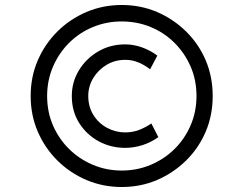

<svg xmlns="http://www.w3.org/2000/svg" viewBox="-20 -735 976 770"><path d="M468 15Q393 15 327 -13Q261 -41 210.5 -91Q160 -141 131.5 -207Q103 -273 103 -350Q103 -427 131.5 -493Q160 -559 210.5 -609Q261 -659 327 -687Q393 -715 468 -715Q544 -715 609.5 -687Q675 -659 726 -609Q777 -559 805 -493Q833 -427 833 -350Q833 -273 805 -207Q777 -141 726 -91Q675 -41 609.5 -13Q544 15 468 15ZM482 -142Q425 -142 376.5 -168Q328 -194 298 -241Q268 -288 268 -350Q268 -406 296.5 -453Q325 -500 373.5 -528.5Q422 -557 482 -557Q516 -557 549.5 -545Q583 -533 611 -512L582 -457Q572 -465 557 -474Q542 -483 523 -489Q504 -495 482 -495Q441 -495 407.5 -475Q374 -455 354 -422Q334 -389 334 -350Q334 -307 354.5 -274Q375 -241 409 -222.5Q443 -204 482 -204Q512 -204 538 -214Q564 -224 587 -240L615 -185Q584 -163 550 -152.5Q516 -142 482 -142ZM468 -51Q530 -51 584.5 -74Q639 -97 680 -137.5Q721 -178 744.5 -232.5Q768 -287 768 -350Q768 -414 744.5 -468Q721 -522 680 -563Q639 -604 584.5 -626.5Q530 -649 468 -649Q407 -649 352.5 -626.5Q298 -604 257 -563Q216 -522 192.5 -467.5Q169 -413 169 -350Q169 -286 192.5 -232Q216 -178 257 -137.5Q298 -97 352.5 -74Q407 -51 468 -51Z"/></svg>

Font: Lexend Tera Light
Style: Regular
Weight: 300
Designer: Bonnie Shaver-Troup, Thomas Jockin
Foundry: Lexend
Version: Version 1.007